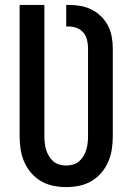

<svg xmlns="http://www.w3.org/2000/svg" viewBox="-20 -755 540 783"><path d="M250 8Q223 8 196.5 2.5Q170 -3 147 -16.5Q124 -30 106.5 -50.5Q89 -71 78.5 -95.5Q68 -120 64 -146.5Q60 -173 60 -200V-735H161V-200Q161 -186 162.5 -172Q164 -158 168 -144.5Q172 -131 179.5 -118.5Q187 -106 197.5 -97Q208 -88 222 -84Q236 -80 250 -80Q264 -80 278 -84Q292 -88 302.5 -97Q313 -106 320.5 -118.5Q328 -131 332 -144.5Q336 -158 337.5 -172Q339 -186 339 -200V-558Q339 -575 335 -592Q331 -609 320 -622Q309 -635 293 -641Q277 -647 260 -647H250V-735H260Q284 -735 307.5 -731Q331 -727 352.5 -716.5Q374 -706 391.5 -689Q409 -672 420 -651Q431 -630 435.5 -606Q440 -582 440 -558V-200Q440 -173 436 -146.5Q432 -120 421.5 -95.5Q411 -71 393.5 -50.5Q376 -30 353 -16.5Q330 -3 303.5 2.5Q277 8 250 8Z"/></svg>

Font: Iosevka Custom Semibold
Style: Regular
Weight: 600
Designer: Belleve Invis
Foundry: Belleve Invis
Version: Version 27.0.2; ttfautohint (v1.8.4)